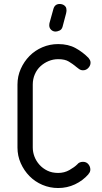

<svg xmlns="http://www.w3.org/2000/svg" viewBox="-20 -947 516 967"><path d="M369 -119Q379 -132 398 -132Q415 -132 425 -120Q435 -108 435 -93Q435 -80 425 -70H426Q397 -37 357.5 -18.5Q318 0 273 0Q231 0 193.5 -16Q156 -32 128.5 -60Q101 -88 84.5 -125Q68 -162 68 -204V-521Q68 -563 84.5 -600Q101 -637 128.5 -665Q156 -693 193.5 -709Q231 -725 273 -725Q324 -725 361 -704.5Q398 -684 426 -655Q430 -650 433 -644.5Q436 -639 436 -631Q436 -617 425 -605Q414 -593 398 -593Q387 -593 378 -599.5Q369 -606 359 -614L361 -613Q346 -625 326.5 -637Q307 -649 273 -649Q248 -649 225 -639.5Q202 -630 184 -613.5Q166 -597 155.5 -573Q145 -549 145 -521V-204Q145 -181 153.5 -158.5Q162 -136 178.5 -117.5Q195 -99 218.5 -87.5Q242 -76 273 -76Q304 -76 329.5 -90.5Q355 -105 369 -119ZM249 -902Q256 -927 281 -927Q281 -927 286.5 -926.5Q292 -926 298.5 -923Q305 -920 310 -913.5Q315 -907 315 -895Q315 -892 314.5 -888.5Q314 -885 313 -880L295 -812Q291 -798 279.5 -793Q268 -788 260 -788Q247 -788 237.5 -797Q228 -806 228 -820Q228 -826 229 -830Z"/></svg>

Font: VDS Compensated
Style: Light
Weight: 300
Designer: artmaker
Foundry: artmaker
Version: Version 1.000 2012 initial release